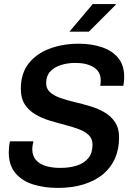

<svg xmlns="http://www.w3.org/2000/svg" viewBox="-20 -910 640 940"><path d="M262 10Q197 10 142.5 -7Q88 -24 55.5 -62.5Q23 -101 23 -163Q23 -177 24.5 -192.5Q26 -208 29 -218H144Q142 -212 140 -200.5Q138 -189 138 -180Q138 -149 154.5 -128.5Q171 -108 202 -98Q233 -88 276 -88Q321 -88 356.5 -99.5Q392 -111 412.5 -136Q433 -161 433 -202Q433 -231 414 -249Q395 -267 363.5 -278.5Q332 -290 295 -299.5Q258 -309 220.5 -320.5Q183 -332 151.5 -351Q120 -370 101 -399.5Q82 -429 82 -475Q82 -551 120.5 -599.5Q159 -648 223.5 -672Q288 -696 365 -696Q428 -696 478.5 -679Q529 -662 558.5 -626.5Q588 -591 588 -533Q588 -526 587.5 -516.5Q587 -507 584 -490H471Q473 -504 473 -509Q473 -514 473 -518Q473 -559 439 -580.5Q405 -602 349 -602Q311 -602 278 -591.5Q245 -581 225.5 -559.5Q206 -538 206 -503Q206 -475 225.5 -458Q245 -441 276.5 -430Q308 -419 346.5 -410Q385 -401 423 -389.5Q461 -378 492.5 -359.5Q524 -341 543.5 -311.5Q563 -282 563 -237Q563 -180 543 -134.5Q523 -89 484.5 -57Q446 -25 390 -7.5Q334 10 262 10ZM320 -755 434 -890H547V-887L415 -755Z"/></svg>

Font: Chivo Mono Medium Medium
Style: Italic
Weight: 500
Italic angle: -8.05°
Monospace: yes
Version: Version 1.008